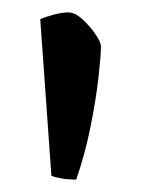

<svg xmlns="http://www.w3.org/2000/svg" viewBox="-20 -725 229 310"><path d="M103 -435Q90 -435 79 -437Q68 -439 63 -441L45 -694Q51 -697 65.5 -701Q80 -705 90 -705Q101 -705 113 -694Q125 -683 134 -670Q143 -657 143 -650Q143 -636 139 -600Q135 -564 126 -519.5Q117 -475 103 -435Z"/></svg>

Font: Texturina Medium 12pt Medium
Style: Regular
Weight: 500
Version: Version 1.002